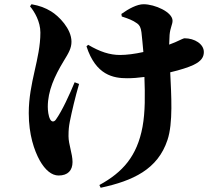

<svg xmlns="http://www.w3.org/2000/svg" viewBox="-20 -805 1040 908"><path d="M122 -775C143 -750 171 -703 171 -651C171 -526 116 -416 116 -270C116 -168 142 -93 168 -46C194 0 225 25 257 25C301 25 323 1 323 -39C323 -78 304 -122 304 -161C304 -193 306 -207 310 -229C320 -279 336 -347 354 -408L333 -416C309 -358 274 -281 244 -239C235 -227 224 -228 217 -241C209 -256 206 -282 206 -300C206 -375 238 -445 281 -516C305 -555 318 -577 318 -608C318 -669 258 -729 222 -751C194 -768 168 -778 129 -785ZM556 -727C586 -717 607 -710 629 -694C640 -686 646 -675 649 -652C652 -626 655 -593 658 -559C618 -550 578 -545 548 -545C499 -545 453 -560 397 -593L389 -586C433 -449 517 -435 581 -435C606 -435 634 -437 663 -441C666 -356 667 -276 654 -205C628 -66 560 10 450 70L456 83C609 50 726 -4 772 -143C799 -223 790 -356 785 -463C832 -474 872 -487 895 -498C933 -516 944 -536 944 -559C944 -597 900 -624 853 -624C848 -624 839 -619 808 -605L780 -594L782 -640C785 -674 796 -689 796 -707C796 -748 712 -785 659 -785C628 -785 589 -764 554 -739Z"/></svg>

Font: Noto Serif CJK SC Black
Style: Regular
Weight: 900
Designer: Ryoko NISHIZUKA 西塚涼子 (kana & ideographs); Frank Grießhammer (Latin, Greek & Cyrillic); Wenlong ZHANG 张文龙 (bopomofo); San
Foundry: Adobe
Version: Version 2.001;hotconv 1.1.0;makeotfexe 2.6.0